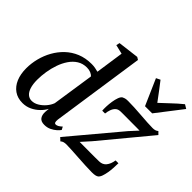

<svg xmlns="http://www.w3.org/2000/svg" viewBox="-167 -1102 1396 1396"><g transform="rotate(45 531.0 -404.0)"><path d="M456 -86.5Q454 -68.5 457.2 -59.2Q460.5 -50 470.5 -50Q480 -50 491.5 -56.2Q503 -62.5 517.5 -76L529.5 -53Q522 -42 505.8 -27.2Q489.5 -12.5 466 -1Q442.5 10.5 413 10.5Q379 10.5 364.5 -8.8Q350 -28 351.5 -61L354.5 -95.5Q341 -69 316.2 -44.8Q291.5 -20.5 259 -5Q226.5 10.5 188.5 10.5Q138 10.5 102.5 -14.5Q67 -39.5 48.2 -84Q29.5 -128.5 29.5 -188Q29.5 -239 42.5 -290.2Q55.5 -341.5 81 -387.2Q106.5 -433 144.2 -469Q182 -505 232.2 -525.8Q282.5 -546.5 345 -546.5Q362.5 -546.5 380.5 -543.5Q398.5 -540.5 413.5 -536L445 -753L374 -770L380 -797L542 -817L561.5 -805ZM404.5 -478Q395.5 -489.5 377.8 -496.8Q360 -504 338 -504Q297 -504 265.2 -484.2Q233.5 -464.5 210.8 -431Q188 -397.5 173.5 -356Q159 -314.5 152 -270.5Q145 -226.5 145 -186Q145 -140.5 154.8 -109.8Q164.5 -79 182.5 -63.5Q200.5 -48 224.5 -48Q251.5 -48 277.8 -63.5Q304 -79 325 -103.5Q346 -128 356 -155ZM933 -450Q920.5 -450.5 899.5 -450.5Q878.5 -450.5 853.5 -450.5Q828.5 -450.5 804.5 -450.8Q780.5 -451 761.8 -451Q743 -451 734 -450.5Q712 -449.5 698.2 -436.5Q684.5 -423.5 677.2 -403.2Q670 -383 667.5 -360.5H638.5Q637 -377.5 638 -403.2Q639 -429 643.2 -456.2Q647.5 -483.5 655.2 -504.8Q663 -526 675 -533.5Q681 -537 692 -540.2Q703 -543.5 721.5 -543.5Q749 -543.5 785.5 -541.8Q822 -540 859.8 -537Q897.5 -534 931 -532Q964.5 -530 986.5 -530Q1000.5 -530 1011.2 -533Q1022 -536 1032 -544.5L1052.5 -524L744 -152L683 -84Q702.5 -84 730.5 -83.8Q758.5 -83.5 788.2 -83.5Q818 -83.5 843.8 -83.5Q869.5 -83.5 884 -84Q918 -84.5 937.5 -108.8Q957 -133 963 -173.5H992Q992 -152.5 990.5 -126.5Q989 -100.5 984.8 -75Q980.5 -49.5 973.5 -29.8Q966.5 -10 955 -1Q948.5 4 935.8 7Q923 10 902 10Q873.5 10 835 8Q796.5 6 757 3.5Q717.5 1 683.2 -1Q649 -3 628.5 -3Q614 -3 602.2 0.2Q590.5 3.5 581 12.5L558 -9L876.5 -388.5ZM835.5 -603.5 747.5 -804 779 -819.5Q803.5 -788.5 829.2 -754Q855 -719.5 881.5 -684Q918.5 -717.5 953.8 -751.5Q989 -785.5 1031 -819.5L1061.5 -801L909 -603.5Z"/></g></svg>

Font: Merriweather 72pt Medium
Style: Italic
Weight: 500
Italic angle: -7.8°
Version: Version 2.101